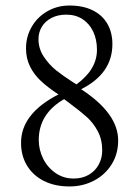

<svg xmlns="http://www.w3.org/2000/svg" viewBox="-20 -671 507 699"><path d="M56.6 -150.9Q56.6 -257.8 192.9 -327.1Q154.3 -352.5 129.2 -376Q104 -399.4 89.4 -428.7Q74.7 -458 74.7 -495.1Q74.7 -537.6 95.5 -573.5Q116.2 -609.4 152.6 -630.1Q189 -650.9 232.9 -650.9Q282.2 -650.9 317.4 -633.5Q352.5 -616.2 370.8 -584.5Q389.2 -552.7 389.2 -510.3Q389.2 -403.3 275.4 -346.2Q410.2 -258.3 410.2 -159.7Q410.2 -110.4 386.2 -72.3Q362.3 -34.2 321.8 -13.2Q281.2 7.8 232.9 7.8Q179.7 7.8 139.9 -12.2Q100.1 -32.2 78.4 -68.1Q56.6 -104 56.6 -150.9ZM245.1 -372.1 258.3 -363.8Q333 -418 333 -489.7Q333 -527.3 319.1 -556.4Q305.2 -585.4 280 -601.6Q254.9 -617.7 221.2 -617.7Q190.4 -617.7 167.5 -605.7Q144.5 -593.8 132.3 -573.5Q120.1 -553.2 120.1 -528.3Q120.1 -493.7 139.6 -464.4Q159.2 -435.1 184.3 -415Q209.5 -395 245.1 -372.1ZM248 -21Q279.8 -21 303.2 -34.7Q326.7 -48.3 339.4 -71.8Q352.1 -95.2 352.1 -123.5Q352.1 -163.1 335.9 -193.4Q319.8 -223.6 296.1 -244.9Q272.5 -266.1 231 -296.9L213.4 -310.1Q121.1 -256.8 121.1 -161.6Q121.1 -125.5 137.2 -93.3Q153.3 -61 182.4 -41Q211.4 -21 248 -21Z"/></svg>

Font: JuniusX Light
Style: Regular
Weight: 300
Designer: Peter S. Baker
Foundry: Briery Creek Software
Version: Version 1.008